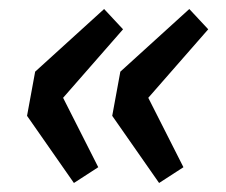

<svg xmlns="http://www.w3.org/2000/svg" viewBox="-20 -464 501 426"><path d="M144 -58 40 -207 58 -305 211 -444 253 -399 120 -247 198 -93ZM333 -58 229 -207 247 -305 400 -444 442 -399 309 -247 387 -93Z"/></svg>

Font: Source Sans 3
Style: Bold Italic
Weight: 700
Italic angle: -11°
Designer: Paul D. Hunt
Foundry: Adobe
Version: Version 3.052;hotconv 1.1.0;makeotfexe 2.6.0